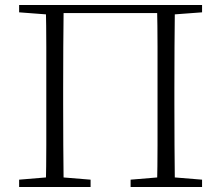

<svg xmlns="http://www.w3.org/2000/svg" viewBox="-20 -743 877 763"><path d="M162 0Q164 -83 164 -166Q164 -249 164 -333V-390Q164 -474 164 -557.5Q164 -641 162 -723H233Q232 -641 231.5 -557.5Q231 -474 231 -390V-333Q231 -248 231.5 -165.5Q232 -83 233 0ZM604 0Q606 -83 606 -165.5Q606 -248 606 -333V-390Q606 -474 606 -557.5Q606 -641 604 -723H675Q674 -641 673.5 -557.5Q673 -474 673 -390V-333Q673 -249 673.5 -166Q674 -83 675 0ZM56 0V-29L188 -40H206L340 -29V0ZM499 0V-29L631 -40H649L783 -29V0ZM56 -694V-723H198V-684H188ZM640 -684V-723H783V-694L649 -684ZM198 -691V-723H640V-691Z"/></svg>

Font: Noto Serif TC
Style: Regular
Weight: 200
Designer: Ryoko NISHIZUKA 西塚涼子 (kana & ideographs); Frank Grießhammer (Latin, Greek & Cyrillic); Wenlong ZHANG 张文龙 (bopomofo); San
Foundry: Adobe
Version: Version 2.001;hotconv 1.1.0;makeotfexe 2.6.0